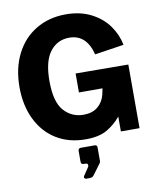

<svg xmlns="http://www.w3.org/2000/svg" viewBox="-104 -832 951 1156"><g transform="rotate(-10 371.5 -254.0)"><path d="M28 -368Q28 -483 72 -570Q116 -657 195.5 -704.5Q275 -752 378 -752Q466 -752 532.5 -718Q599 -684 638 -629Q677 -574 689 -511L511 -484Q479 -610 374 -610Q301 -610 256.5 -552Q212 -494 212 -374Q212 -245 260 -191.5Q308 -138 380 -138Q434 -138 467 -165.5Q500 -193 511 -237L519 -275H375V-391L697 -389V0H583V-91Q546 -46 497 -18Q448 10 367 10Q265 10 188.5 -37Q112 -84 70 -170Q28 -256 28 -368ZM318 226 349 180Q354 174 354 167Q354 154 341 154H332Q321 154 316.5 150Q312 146 312 135V73Q312 55 328 55H413Q428 55 428 70V154Q428 158 424 166L375 232Q370 239 363.5 241.5Q357 244 345 244H328Q321 244 317.5 238Q314 232 318 226Z"/></g></svg>

Font: Morrison
Style: Bold
Weight: 700
Designer: Pablo Impallari, Rodrigo Fuenzalida (Modified by Dan O. Williams)
Version: Version 0.03;June 6, 2019;FontCreator 11.5.0.2425 64-bit; tt